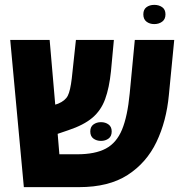

<svg xmlns="http://www.w3.org/2000/svg" viewBox="-20 -769 750 789"><path d="M78 0 22 -605H184L207 -339L219 -343Q248 -355 258.5 -375.5Q269 -396 275 -447L292 -605H448L436 -476Q429 -408 412 -361.5Q395 -315 359.5 -285Q324 -255 261 -234L217 -219L224 -135H297Q371 -135 415 -158.5Q459 -182 481.5 -236.5Q504 -291 513 -385L534 -605H696L674 -379Q664 -271 623 -185.5Q582 -100 504.5 -50Q427 0 305 0ZM351 -229Q351 -248 364 -257.5Q377 -267 395 -267Q413 -267 426 -257.5Q439 -248 439 -229Q439 -209 426 -199.5Q413 -190 395 -190Q377 -190 364 -199.5Q351 -209 351 -229ZM614 -670Q595 -670 582 -680Q569 -690 569 -710Q569 -730 582 -739.5Q595 -749 614 -749Q633 -749 646.5 -739.5Q660 -730 660 -710Q660 -690 646.5 -680Q633 -670 614 -670Z"/></svg>

Font: Noto Sans Hebrew SemiCondensed ExtraBold
Style: Regular
Weight: 800
Width: 4
Designer: Monotype Design Team
Foundry: Monotype Imaging Inc.
Version: Version 2.004; ttfautohint (v1.8.4.7-5d5b)